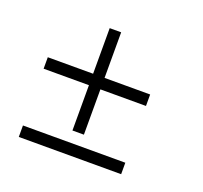

<svg xmlns="http://www.w3.org/2000/svg" viewBox="-88 -643 698 661"><g transform="rotate(20 260.5 -312.5)"><path d="M417 -125V-83H42V-125ZM417 -375V-333H250V-167H208V-333H42V-375H208V-542H250V-375Z"/></g></svg>

Font: wanta
Style: Medium
Weight: 500
Version: Version 0.91